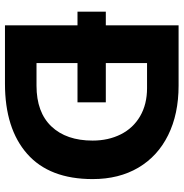

<svg xmlns="http://www.w3.org/2000/svg" viewBox="-3 -736 739 773"><g transform="rotate(90 366.5 -349.5)"><path d="M82 -292H27V-406H82V-699H325Q439 -699 524 -657Q609 -615 655 -537Q701 -459 701 -353Q701 -179 599.5 -89.5Q498 0 317 0H82ZM325 -127Q432 -127 489 -187Q546 -247 546 -353Q546 -416 521 -466Q496 -516 448 -544Q400 -572 335 -572H234V-406H392V-292H234V-127Z"/></g></svg>

Font: Prompt SemiBold
Style: Regular
Weight: 600
Designer: Katatrad Team
Foundry: CadsonDemak
Version: Version 1.000